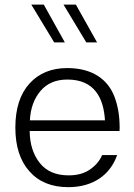

<svg xmlns="http://www.w3.org/2000/svg" viewBox="-20 -792 569 818"><path d="M489.3 -233.9C489.7 -239.3 489.7 -244.1 489.7 -249.5C489.7 -295.9 482.9 -338.4 468.8 -377C440.9 -453.1 374.5 -502 266.6 -502C199.2 -502 145.5 -480 105.5 -436C65.4 -391.6 45.4 -329.1 45.4 -248.5C45.4 -168.9 65.4 -106.4 105.5 -62C145 -17.1 200.2 5.4 271 5.4C376.5 5.4 449.7 -46.9 479 -131.3H415C405.3 -107.9 388.7 -87.9 364.7 -70.8C340.8 -53.7 310.1 -44.9 272.5 -44.9C218.3 -44.9 177.2 -62.5 149.4 -97.7C121.6 -132.8 106.9 -178.2 106.4 -233.9ZM107.4 -279.3C109.9 -330.6 125 -372.1 152.8 -404.8C180.2 -437 218.3 -453.1 267.1 -453.1C381.3 -453.1 421.4 -376.5 427.2 -279.3ZM166.5 -772.5H113.3L210.9 -611.3H256.3ZM303.2 -772.5H250.5L347.7 -611.3H393.6Z"/></svg>

Font: Estedad Light
Style: Regular
Weight: 300
Designer: Amin Abedi
Version: Version 7.3